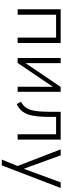

<svg xmlns="http://www.w3.org/2000/svg" viewBox="716 -1246 709 2182"><g transform="rotate(90 1071.0 -154.5)"><path d="M85 0V-489H468V0H407V-437H147V0Z M639 0V-489H697V-63H679L967 -489H1023V0H965L966 -426H983L695 0Z M1163 10 1135 -38Q1170 -55 1192.5 -81Q1215 -107 1227.5 -145.5Q1240 -184 1245 -239.5Q1250 -295 1250 -372V-489H1566V0H1505V-437H1308V-370Q1308 -285 1301.5 -222.5Q1295 -160 1278.5 -115Q1262 -70 1233.5 -40Q1205 -10 1163 10Z M1793 180 1875 -21V24L1677 -489H1745L1904 -52H1891L2052 -489H2116L1859 180Z"/></g></svg>

Font: Nunito Sans 10pt SemiCondensed Light
Style: Regular
Weight: 300
Width: 4
Designer: Vernon Adams
Foundry: Vernon Adams
Version: Version 3.101;gftools[0.9.27]